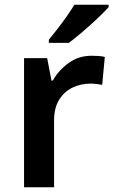

<svg xmlns="http://www.w3.org/2000/svg" viewBox="-20 -786 479 806"><path d="M365 -552Q378 -552 393.5 -551Q409 -550 420 -547L409 -430Q399 -432 385 -433.5Q371 -435 360 -435Q320 -435 285 -418.5Q250 -402 228.5 -367.5Q207 -333 207 -281V0H81V-542H178L196 -448H202Q226 -491 268 -521.5Q310 -552 365 -552ZM436 -756Q420 -738 389.5 -709Q359 -680 326 -652Q293 -624 269 -606H185V-619Q200 -637 220 -663Q240 -689 259.5 -716.5Q279 -744 292 -766H436Z"/></svg>

Font: Noto Sans Gujarati SemiBold
Style: Regular
Weight: 600
Designer: Jelle Bosma - Monotype Design Team, Universal Thirst
Foundry: Monotype Imaging Inc.
Version: Version 2.106; ttfautohint (v1.8.4.7-5d5b)